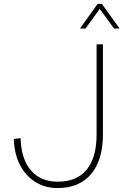

<svg xmlns="http://www.w3.org/2000/svg" viewBox="-20 -934 640 970"><path d="M272 16Q207 16 158 -15Q109 -46 80.5 -101.5Q52 -157 50 -232L84 -236Q87 -131 136 -73.5Q185 -16 272 -16Q368 -16 418 -77Q468 -138 468 -254V-710H500V-254Q500 -126 440.5 -55Q381 16 272 16ZM384 -790 473 -914H495L584 -790H556L484 -889L412 -790Z"/></svg>

Font: Geist Mono Thin
Style: Regular
Weight: 100
Monospace: yes
Designer: Basement.studio, Andrés Briganti, Mateo Zaragoza
Foundry: Basement.studio, Vercel, Andrés Briganti, Guido Ferreyra, Mateo Zaragoza
Version: Version 1.500; ttfautohint (v1.8.4.7-5d5b)